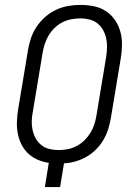

<svg xmlns="http://www.w3.org/2000/svg" viewBox="-20 -763 540 783"><path d="M163 0 179 -99Q156 -102 134 -111.5Q112 -121 95 -137Q78 -153 67.5 -174Q57 -195 52.5 -218.5Q48 -242 49 -267Q50 -292 54 -317L94 -558Q98 -582 106 -606.5Q114 -631 129 -653.5Q144 -676 164.5 -694Q185 -712 208.5 -723Q232 -734 257.5 -738.5Q283 -743 308 -743Q336 -743 363 -737.5Q390 -732 412 -717.5Q434 -703 449 -681Q464 -659 471 -633Q478 -607 477.5 -579Q477 -551 472 -522L432 -281Q428 -258 421 -235.5Q414 -213 401.5 -192Q389 -171 371 -153Q353 -135 331.5 -123Q310 -111 287 -104.5Q264 -98 241 -97L225 0ZM219 -151Q237 -151 255.5 -154.5Q274 -158 291.5 -167Q309 -176 323 -189.5Q337 -203 347.5 -219.5Q358 -236 364 -254Q370 -272 373 -290L413 -531Q416 -551 416.5 -570Q417 -589 413 -607Q409 -625 400 -641Q391 -657 377 -668Q363 -679 345 -683.5Q327 -688 308 -688Q290 -688 271 -684.5Q252 -681 234.5 -672Q217 -663 203 -649.5Q189 -636 179 -619.5Q169 -603 163 -585Q157 -567 154 -549L114 -308Q110 -288 109.5 -269Q109 -250 113 -232Q117 -214 126 -198Q135 -182 149 -171Q163 -160 181.5 -155.5Q200 -151 219 -151Z"/></svg>

Font: Iosevka Light
Style: Italic
Weight: 300
Italic angle: -9°
Monospace: yes
Designer: Belleve Invis
Foundry: Belleve Invis
Version: Version 32.5.0; ttfautohint (v1.8.4)